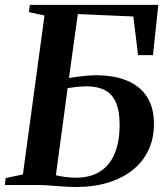

<svg xmlns="http://www.w3.org/2000/svg" viewBox="-27 -763 692 792"><path d="M285.5 8.5Q267.5 8.5 246.8 7.2Q226 6 204.5 4.2Q183 2.5 163 1.2Q143 0 126.5 0H-7L-3.5 -28.5L67.5 -43.5L156.5 -699L92.5 -713L96 -743H626L604 -535.5H542.5L523 -695L294 -705L257.5 -441.5Q273.5 -444 292.5 -446.5Q311.5 -449 331.8 -450.8Q352 -452.5 370 -452.5Q442 -452.5 495.5 -431Q549 -409.5 578.5 -365Q608 -320.5 608 -252Q608 -190.5 584.8 -142.2Q561.5 -94 518.8 -60.5Q476 -27 417 -9.2Q358 8.5 285.5 8.5ZM286.5 -30Q345 -30 385.2 -55.2Q425.5 -80.5 446 -129.5Q466.5 -178.5 466.5 -249Q466.5 -303 452.2 -338Q438 -373 407.5 -390Q377 -407 327.5 -407Q306.5 -406.5 286.2 -404.2Q266 -402 252 -399.5L203.5 -40Q221 -36 242.5 -33Q264 -30 286.5 -30Z"/></svg>

Font: Merriweather 96pt SemiBold
Style: Italic
Weight: 600
Italic angle: -7.8°
Version: Version 2.101